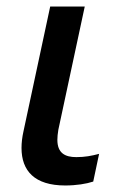

<svg xmlns="http://www.w3.org/2000/svg" viewBox="-20 -559 367 589"><path d="M180 10C214 10 245 5 266 -2L284 -87C261 -81 241 -77 214 -77C180 -77 156 -89 156 -130C156 -139 157 -149 159 -161L240 -539H134L52 -156C48 -138 46 -121 46 -105C46 -35 86 10 180 10Z"/></svg>

Font: Noto Sans Medium
Style: Italic
Weight: 500
Italic angle: -12°
Designer: Monotype Design Team
Foundry: Monotype Imaging Inc.
Version: Version 2.013